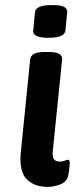

<svg xmlns="http://www.w3.org/2000/svg" viewBox="-20 -730 318 757"><path d="M168 7Q117 7 86 -22.5Q55 -52 62 -129L99 -496Q102 -525 155 -525H175Q202 -525 214 -517Q226 -509 225 -497L188 -133Q186 -111 193 -102Q200 -93 215 -93Q227 -93 235.5 -96.5Q244 -100 247 -100Q255 -100 255 -89Q255 -86 254 -73.5Q253 -61 249 -38Q244 -13 217.5 -3Q191 7 168 7ZM172 -581Q138 -581 123.5 -588.5Q109 -596 111 -610L118 -682Q119 -695 135 -702.5Q151 -710 185 -710Q219 -710 232.5 -703Q246 -696 245 -682L238 -610Q235 -581 172 -581Z"/></svg>

Font: Asap Semi Expanded Semi Expanded SemiBold
Style: Italic
Weight: 600
Width: 6
Italic angle: -6°
Designer: Pablo Cosgaya
Foundry: Omnibus-Type
Version: Version 3.001; ttfautohint (v1.8.4.7-5d5b)